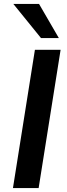

<svg xmlns="http://www.w3.org/2000/svg" viewBox="-20 -959 342 979"><path d="M46 0 158 -705H289L177 0ZM189 -765 48 -939H179L280 -765Z"/></svg>

Font: Nunito Sans 10pt
Style: Bold Italic
Weight: 700
Italic angle: -9°
Designer: Vernon Adams
Foundry: Vernon Adams
Version: Version 3.101;gftools[0.9.27]